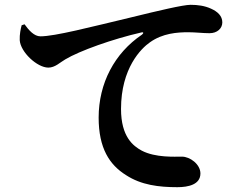

<svg xmlns="http://www.w3.org/2000/svg" viewBox="-20 -755 1040 798"><path d="M82 -654C100 -629 122 -604 148 -604C208 -604 354 -642 530 -684C636 -710 741 -735 772 -735C802 -735 831 -731 857 -719C884 -707 904 -689 904 -662C904 -637 883 -617 851 -617C824 -617 791 -621 763 -621C717 -621 656 -617 603 -579C567 -554 483 -472 483 -302C483 -186 534 -148 569 -129C626 -99 707 -104 736 -104C770 -104 813 -72 813 -34C813 12 763 23 717 23C640 23 567 14 504 -27C435 -70 390 -139 390 -266C390 -409 456 -534 570 -611C578 -617 577 -623 567 -620C449 -593 311 -544 251 -508C230 -496 209 -474 181 -474C134 -474 65 -539 62 -588C61 -612 66 -635 70 -650Z"/></svg>

Font: Noto Serif KR
Style: Bold
Weight: 700
Designer: Ryoko NISHIZUKA 西塚涼子 (kana & ideographs); Frank Grießhammer (Latin, Greek & Cyrillic); Wenlong ZHANG 张文龙 (bopomofo); San
Foundry: Adobe
Version: Version 2.001;hotconv 1.1.0;makeotfexe 2.6.0